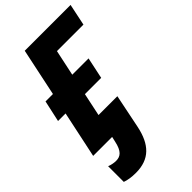

<svg xmlns="http://www.w3.org/2000/svg" viewBox="-289 -793 1117 1117"><g transform="rotate(-45 270.0 -234.0)"><path d="M12 0H168L161 31C147 97 122 115 86 115C69 115 48 111 31 104V233C53 241 82 246 118 246C231 246 289 183 314 65L357 -146H202L232 -288H366L394 -420H260L294 -580H512L540 -714H163L101 -420H40L11 -288H73Z"/></g></svg>

Font: Noto Sans SemiCondensed ExtraBold
Style: Italic
Weight: 800
Width: 4
Italic angle: -12°
Designer: Monotype Design Team
Foundry: Monotype Imaging Inc.
Version: Version 2.013